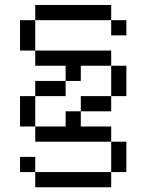

<svg xmlns="http://www.w3.org/2000/svg" viewBox="-20 -708 602 790"><path d="M125 -625H437.5V-687.5H125ZM62.5 0H125V-62.5H62.5ZM62.5 -187.5H125V-312.5H62.5ZM62.5 -500H125V-625H62.5ZM125 62.5H437.5V0H125ZM125 -125H437.5V-187.5H312.5V-250H250V-187.5H125ZM125 -312.5H250V-375H125ZM125 -437.5H250V-375H312.5V-437.5H437.5V-500H125ZM312.5 -250H437.5V-312.5H312.5ZM437.5 0H500V-125H437.5ZM437.5 -312.5H500V-437.5H437.5ZM437.5 -562.5H500V-625H437.5Z"/></svg>

Font: ChillMoonMono
Style: Regular
Weight: 400
Designer: Warren2060
Foundry: ChillType
Version: Version 1.000;Glyphs 3.1.1 (3135)